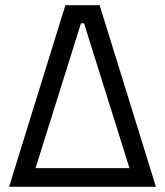

<svg xmlns="http://www.w3.org/2000/svg" viewBox="-20 -720 636 740"><path d="M15 0 232 -700H364L581 0ZM479 -72 304 -630H292L117 -72Z"/></svg>

Font: Space Grotesk Frontify
Style: Regular
Weight: 400
Designer: Florian Karsten
Version: Version 2.000